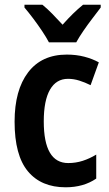

<svg xmlns="http://www.w3.org/2000/svg" viewBox="-20 -786 465 816"><path d="M259 10Q155 10 98.5 -58Q42 -126 42 -269Q42 -403 99.5 -478.5Q157 -554 264 -554Q304 -554 338.5 -545Q373 -536 400 -521L365 -424Q341 -436 317 -443.5Q293 -451 269 -451Q219 -451 192.5 -405Q166 -359 166 -270Q166 -93 270 -93Q302 -93 331.5 -102.5Q361 -112 389 -129V-27Q335 10 259 10ZM188 -606Q177 -627 159 -654Q141 -681 121 -707.5Q101 -734 84 -754V-766H160Q180 -750 201.5 -728Q223 -706 246 -681Q270 -708 290 -727.5Q310 -747 333 -766H408V-754Q393 -734 373 -708Q353 -682 334.5 -655Q316 -628 304 -606Z"/></svg>

Font: Noto Sans Bengali Condensed SemiBold
Style: Regular
Weight: 600
Width: 3
Designer: Joana Ranito - Universal Thirst; Jelle Bosma - Monotype Design Team
Foundry: Universal Thirst ehf.
Version: Version 3.000; ttfautohint (v1.8.4.7-5d5b)